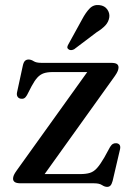

<svg xmlns="http://www.w3.org/2000/svg" viewBox="-20 -716 516 750"><path d="M429 -419.5 140 -16 121 -36H293Q316.5 -36 331.5 -40.8Q346.5 -45.5 359 -59.5Q371.5 -73.5 387 -100L410 -142Q415.5 -151 421.8 -154.2Q428 -157.5 435.5 -156.5Q444.5 -155 447.8 -149Q451 -143 449 -133.5L420 -9.5Q416.5 3.5 411.5 8.8Q406.5 14 398.5 14Q389 14 378.5 7Q368 0 347.5 0H61.5Q44.5 0 37.8 -4.8Q31 -9.5 31 -18Q31 -24.5 34.2 -32Q37.5 -39.5 45.5 -50.5L333 -451.5L349 -434.5H186Q165 -434.5 151 -429.8Q137 -425 126 -413Q115 -401 103 -378.5L85.5 -344.5Q80.5 -335.5 74.5 -332.2Q68.5 -329 60.5 -330.5Q52.5 -332 48.5 -338.5Q44.5 -345 46.5 -355L69 -459Q72 -473 77.5 -478.2Q83 -483.5 91.5 -483.5Q101.5 -483.5 111.5 -477Q121.5 -470.5 141.5 -470.5H413Q430 -470.5 436.5 -466Q443 -461.5 443 -452.5Q443 -446.5 440 -438.8Q437 -431 429 -419.5ZM300.5 -640Q315 -667.5 330.5 -683.2Q346 -699 369 -696Q389 -693.5 399 -679.2Q409 -665 407 -649Q404.5 -631 392 -617.2Q379.5 -603.5 357.5 -590L269.5 -523.5Q263.5 -520.5 257.5 -520.2Q251.5 -520 247 -524Q242 -528 243.2 -533.5Q244.5 -539 248 -544.5Z"/></svg>

Font: Fraunces 10pt
Style: Regular
Weight: 400
Version: Version 1.000;[b76b70a41]